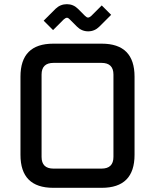

<svg xmlns="http://www.w3.org/2000/svg" viewBox="-20 -899 742 919"><path d="M78 -158V-532Q78 -690 235 -690H467Q624 -690 624 -532V-158Q624 0 467 0H235Q78 0 78 -158ZM179 -148Q179 -92 236 -92H466Q523 -92 523 -148V-542Q523 -598 466 -598H236Q179 -598 179 -542ZM189 -800 246 -857Q269 -879 300 -879Q331 -879 353 -857L387 -823Q395 -815 401.5 -815Q408 -815 417 -823L467 -873L512 -828L456 -772Q433 -749 402 -749Q371 -749 348 -772L314 -806Q307 -814 300.5 -814Q294 -814 285 -806L234 -755Z"/></svg>

Font: Oxanium ExtraLight Medium
Style: Regular
Weight: 500
Version: Version 2.000